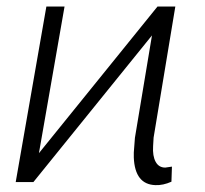

<svg xmlns="http://www.w3.org/2000/svg" viewBox="-20 -548 617 578"><path d="M119.6 -528.3H174.3L97.2 -86.9L454.1 -528.3H507.8L442.4 -133.8L440.9 -107.9Q439 -78.6 448.5 -61Q458 -43.5 477.5 -43.5L497.6 -46.4L496.1 -1Q470.7 10.3 447.8 9.3Q386.2 7.3 382.8 -73.7V-88.9L386.2 -133.3L437.5 -441.4L80.6 0H27.3Z"/></svg>

Font: Roboto Light
Style: Italic
Weight: 300
Italic angle: -12°
Designer: Google
Version: Version 2.134; 2016; ttfautohint (v1.6)